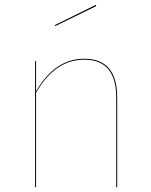

<svg xmlns="http://www.w3.org/2000/svg" viewBox="-20 -768 620 788"><path d="M461 -368V0H457V-368Q457 -523 326 -523Q205 -523 128 -387V0H124V-517H128V-393Q205 -527 326 -527Q461 -527 461 -368ZM375 -743 207 -661 205 -665 373 -748Z"/></svg>

Font: FiraGO Four
Style: Regular
Weight: 100
Designer: bBox Type
Foundry: bBox Type GmbH
Version: Version 1.001